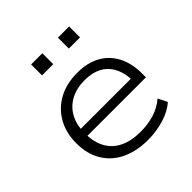

<svg xmlns="http://www.w3.org/2000/svg" viewBox="-186 -840 993 993"><g transform="rotate(-45 310.0 -344.0)"><path d="M340 8Q257 8 195 -21.5Q133 -51 99 -107.5Q65 -164 65 -243Q65 -318 97.5 -375.5Q130 -433 188.5 -465Q247 -497 326 -497Q401 -497 453.5 -467.5Q506 -438 533.5 -384Q561 -330 561 -255V-229H113V-279H522L501 -262Q500 -349 455 -396Q410 -443 326 -443Q267 -443 223.5 -419.5Q180 -396 156.5 -353Q133 -310 133 -252V-244Q133 -182 157.5 -138Q182 -94 229 -71.5Q276 -49 343 -49Q394 -49 440.5 -62.5Q487 -76 526 -109L551 -59Q516 -27 459 -9.5Q402 8 340 8ZM384 -616V-696H466V-616ZM188 -616V-696H270V-616Z"/></g></svg>

Font: Nunito Sans 10pt SemiExpanded Light
Style: Regular
Weight: 300
Width: 6
Designer: Vernon Adams
Foundry: Vernon Adams
Version: Version 3.101;gftools[0.9.27]